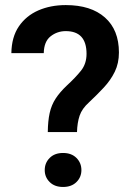

<svg xmlns="http://www.w3.org/2000/svg" viewBox="-20 -741 532 767"><path d="M287.6 -213.4H170.9Q171.4 -258.3 178.5 -289.8Q185.5 -321.3 202.1 -346.9Q218.8 -372.6 247.1 -399.4Q281.2 -430.7 303.5 -458.5Q325.7 -486.3 325.7 -525.9Q325.7 -616.7 242.7 -616.7Q208.5 -616.7 182.1 -595.9Q155.8 -575.2 154.8 -528.8H25.4Q26.4 -593.3 55.4 -635.7Q84.5 -678.2 133.3 -699.5Q182.1 -720.7 242.7 -720.7Q343.3 -720.7 399.2 -671.1Q455.1 -621.6 455.1 -531.2Q455.1 -488.3 438.5 -454.3Q421.9 -420.4 394.5 -391.1Q367.2 -361.8 335.4 -332Q307.6 -307.1 298.1 -279.1Q288.6 -251 287.6 -213.4ZM158.7 -61.5Q158.7 -90.3 178.5 -110.1Q198.2 -129.9 231.9 -129.9Q265.6 -129.9 285.4 -110.1Q305.2 -90.3 305.2 -61.5Q305.2 -33.2 285.4 -13.7Q265.6 5.9 231.9 5.9Q198.2 5.9 178.5 -13.7Q158.7 -33.2 158.7 -61.5Z"/></svg>

Font: Vazirmatn RD UI FD SemiBold
Style: Regular
Weight: 600
Designer: Saber Rastikerdar
Foundry: Saber Rastikerdar
Version: Version 33.003